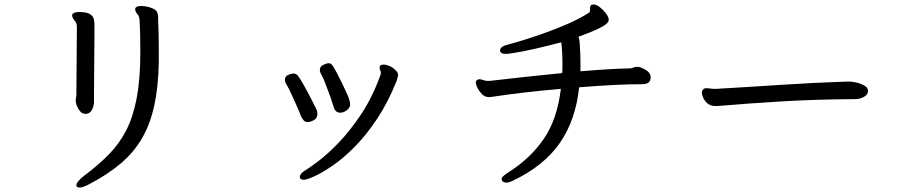

<svg xmlns="http://www.w3.org/2000/svg" viewBox="-20 -759 4040 862"><path d="M690 -671Q693 -613 693 -513V-482Q691 -371 673 -287Q655 -203 618 -139Q581 -75 522 -25Q463 25 382 67Q353 83 338 83Q323 83 323 72Q323 65 331 55Q341 43 359 29Q422 -18 469 -66Q516 -114 547 -174.5Q578 -235 594 -320Q610 -405 610 -525Q610 -612 607 -663Q606 -685 598 -694Q587 -707 587 -717V-720Q590 -732 612.5 -732Q635 -732 657 -724.5Q679 -717 684.5 -706Q690 -695 690 -679ZM323 -362 325 -612V-639Q325 -656 316 -665Q304 -679 304 -689V-692V-693Q309 -705 335 -705Q368 -705 382.5 -696.5Q397 -688 400.5 -675.5Q404 -663 404 -651V-590Q404 -556 403 -465.5Q402 -375 402 -342V-302Q402 -285 394 -268Q386 -251 369 -248H364Q349 -248 339.5 -259.5Q330 -271 325 -284Q320 -300 320 -304V-308Q320 -315 321.5 -322Q323 -329 323 -334Z M1490 -436Q1518 -383 1541 -331Q1552 -304 1552 -290Q1552 -276 1537.5 -264.5Q1523 -253 1508 -253Q1485 -253 1478 -279Q1467 -316 1443 -378Q1433 -406 1422 -426Q1416 -435 1416 -445Q1416 -461 1432 -468Q1446 -475 1455 -475Q1464 -475 1468.5 -470Q1473 -465 1477 -459Q1478 -457 1490 -436ZM1688 -422Q1690 -426 1690 -431.5Q1690 -437 1687 -443.5Q1684 -450 1684 -455Q1684 -464 1692 -467Q1697 -469 1702 -469Q1714 -469 1729 -462.5Q1744 -456 1752 -447Q1758 -442 1762.5 -436.5Q1767 -431 1767 -423.5Q1767 -416 1765 -411L1762 -399Q1723 -301 1674 -227Q1625 -153 1573 -100.5Q1521 -48 1473.5 -15.5Q1426 17 1391.5 32.5Q1357 48 1344 48Q1326 48 1326 35Q1326 20 1355 3Q1373 -8 1412.5 -38Q1452 -68 1502 -120Q1552 -172 1602 -247Q1652 -322 1688 -422ZM1297 -429Q1312 -429 1321 -414Q1336 -393 1363 -342Q1390 -291 1402 -265Q1405 -257 1405 -248Q1405 -228 1389 -219.5Q1373 -211 1361 -211Q1349 -211 1343 -219Q1335 -229 1331 -238Q1325 -255 1313 -282L1288 -337Q1276 -364 1267.5 -377Q1259 -390 1259 -400Q1259 -418 1277 -424Q1292 -429 1297 -429Z M2586 -439Q2731 -451 2808 -452Q2815 -452 2823 -455.5Q2831 -459 2840 -459H2844Q2857 -458 2878.5 -445.5Q2900 -433 2901 -415V-410Q2901 -381 2863 -381Q2750 -381 2580 -367Q2565 -221 2494 -118Q2423 -15 2285 51Q2265 61 2254 61Q2243 61 2235 54Q2232 47 2232 45Q2232 39 2238 33Q2246 26 2259 17Q2360 -46 2421 -135Q2482 -224 2498 -360Q2334 -346 2201 -326Q2194 -325 2188 -324Q2182 -323 2176 -323Q2156 -323 2143 -337Q2130 -351 2123 -366Q2116 -381 2116 -387Q2116 -401 2130 -403H2133Q2141 -403 2150.5 -399.5Q2160 -396 2165 -396H2180L2340 -414Q2421 -423 2504 -431Q2505 -442 2505 -446V-468Q2505 -532 2500 -566Q2500 -568 2499 -569Q2367 -534 2291 -522Q2264 -517 2252 -517Q2225 -517 2225 -532Q2225 -551 2264 -560Q2285 -565 2330 -579Q2443 -614 2534 -654Q2585 -677 2621 -700Q2627 -704 2628 -706Q2629 -710 2629 -716V-721Q2629 -735 2637 -738Q2640 -739 2644 -739Q2658 -739 2674 -726Q2690 -713 2701.5 -697.5Q2713 -682 2713 -670Q2713 -665 2709 -659Q2696 -637 2577 -594Q2582 -583 2583 -560Q2586 -517 2586 -476V-454Q2586 -446 2586 -439Z M3790 -393Q3803 -393 3822.5 -389Q3842 -385 3858 -376Q3877 -367 3877 -350.5Q3877 -334 3858.5 -324Q3840 -314 3821 -314Q3641 -313 3485.5 -303.5Q3330 -294 3214 -284Q3207 -283 3202 -283H3192Q3169 -283 3155.5 -295.5Q3142 -308 3136.5 -321.5Q3131 -335 3131 -342.5Q3131 -350 3136 -356.5Q3141 -363 3150 -363Q3159 -363 3169.5 -361.5Q3180 -360 3190 -360H3194Q3334 -368 3484.5 -378Q3635 -388 3787 -393Q3788 -393 3790 -393Z"/></svg>

Font: Moon Stars Kai HW
Style: Bold
Weight: 700
Designer: GuiWonder
Version: Version 1.101